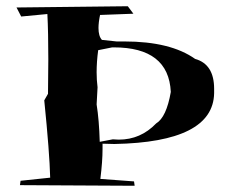

<svg xmlns="http://www.w3.org/2000/svg" viewBox="-20 -670 739 616"><path d="M412 -74 44 -76 46 -90 141 -100Q139 -180 122 -348L134 -369L135 -480Q135 -566 132 -625L48 -617L33 -646L390 -650L408 -626L301 -622Q296 -598 296 -580Q296 -554 307 -542L354 -537H379Q527 -537 606 -481Q667 -464 667 -385V-371Q664 -214 347 -208L309 -209V-192Q309 -152 302 -96L410 -88ZM300 -215 342 -223 361 -222Q431 -222 481 -274Q514 -294 528 -375Q521 -518 345 -518H340L295 -509Q290 -472 290 -438Q290 -413 293 -390L290 -335Q298 -285 300 -215Z"/></svg>

Font: Xiangcui Kesong Xiangcui Kesong
Style: Regular
Weight: 400
Version: Version 1.501;March 28, 2024;FontCreator 14.0.0.2814 64-bit